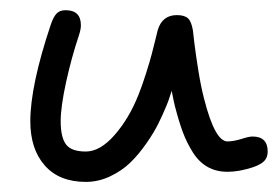

<svg xmlns="http://www.w3.org/2000/svg" viewBox="-20 -360 550 380"><path d="M40 -120.1Q40 -189.9 80.1 -310.1Q85.4 -326.2 91.8 -333Q98.1 -339.8 109.9 -339.8Q140.1 -339.8 140.1 -310.1Q140.1 -301.8 136.2 -290Q121.6 -246.6 110.8 -197.5Q100.1 -148.4 100.1 -120.1Q100.1 -88.4 110.6 -74.2Q121.1 -60.1 149.9 -60.1Q178.2 -60.1 206.8 -92.8Q235.4 -125.5 253.9 -171.9Q261.7 -191.4 269 -214.6Q276.4 -237.8 280.5 -253.7Q284.7 -269.5 288.1 -283.7Q291.5 -297.9 292 -299.8Q300.8 -330.1 330.1 -330.1Q345.2 -330.1 352.1 -323.7Q358.9 -317.4 361.8 -299.8Q361.8 -298.8 364.7 -274.7Q367.7 -250.5 372.6 -220.2Q377.4 -189.9 383.8 -165Q405.3 -80.1 430.2 -80.1Q442.9 -80.1 460.9 -85.9Q472.7 -89.8 480 -89.8Q509.8 -89.8 509.8 -60.1Q509.8 -48.3 502.9 -41.3Q496.1 -34.2 480 -28.8Q453.1 -20 430.2 -20Q407.7 -20 390.6 -29.8Q373.5 -39.6 361.6 -58.6Q349.6 -77.6 341.8 -98.6Q334 -119.6 326.2 -149.9Q324.2 -157.2 319.8 -180.2Q312 -155.8 309.1 -149.9Q301.8 -132.3 293.2 -115Q284.7 -97.7 269.5 -75.9Q254.4 -54.2 237.8 -38.1Q221.2 -22 198 -11Q174.8 0 149.9 0Q97.2 0 68.6 -32.5Q40 -64.9 40 -120.1Z"/></svg>

Font: Pecita
Style: Book
Weight: 400
Width: 6
Version: Version 3.4.1